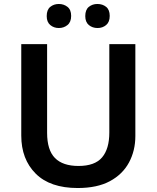

<svg xmlns="http://www.w3.org/2000/svg" viewBox="-20 -936 788 966"><path d="M661 -252Q661 -178 629 -118.5Q597 -59 533 -24.5Q469 10 371 10Q232 10 159.5 -62.5Q87 -135 87 -254V-714H217V-268Q217 -181 256.5 -141Q296 -101 375 -101Q457 -101 493.5 -144Q530 -187 530 -269V-714H661ZM215 -855Q215 -887 233 -901.5Q251 -916 276 -916Q301 -916 319.5 -901.5Q338 -887 338 -856Q338 -825 319.5 -810Q301 -795 276 -795Q251 -795 233 -810Q215 -825 215 -855ZM409 -855Q409 -887 427 -901.5Q445 -916 470 -916Q496 -916 514 -901.5Q532 -887 532 -856Q532 -825 514 -810Q496 -795 471 -795Q445 -795 427 -810Q409 -825 409 -855Z"/></svg>

Font: Noto Sans Adlam SemiBold
Style: Regular
Weight: 600
Version: Version 3.001